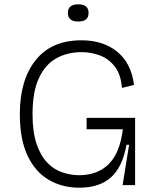

<svg xmlns="http://www.w3.org/2000/svg" viewBox="-20 -859 723 891"><path d="M348 12Q267 12 204.5 -25.5Q142 -63 107 -138.5Q72 -214 72 -329Q72 -488 145.5 -580Q219 -672 358 -672Q459 -672 524 -619Q589 -566 602 -465L546 -451Q541 -514 512.5 -550.5Q484 -587 443 -602Q402 -617 358 -617Q293 -617 241.5 -588.5Q190 -560 160.5 -496.5Q131 -433 131 -329Q131 -247 149.5 -192Q168 -137 198.5 -105Q229 -73 268 -59.5Q307 -46 347 -46Q433 -46 485 -98Q537 -150 550 -259H382V-312H607V0H549L579 -187H567Q549 -85 495.5 -36.5Q442 12 348 12ZM343 -759Q295 -759 295 -799Q295 -839 343 -839Q391 -839 391 -799Q391 -759 343 -759Z"/></svg>

Font: Bricolage Grotesque 10pt ExtraLight
Style: Regular
Weight: 200
Designer: Mathieu Triay
Foundry: Atelier Triay
Version: Version 1.000; ttfautohint (v1.8.4.7-5d5b);gftools[0.9.32]